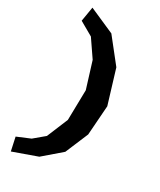

<svg xmlns="http://www.w3.org/2000/svg" viewBox="-230 -848 898 1077"><g transform="rotate(30 219.0 -309.0)"><path d="M31.2 -773.4 15.6 -679.7 104.5 -628.9 178.7 -520.5 230.5 -353.5 226.6 -159.2 169.9 -22.5 103.5 33.2 19.5 68.4 38.1 154.3 191.4 99.6 303.7 2.9 366.2 -145.5 379.9 -335.9 314.5 -550.8 195.3 -701.2Z"/></g></svg>

Font: MaokenAssortedSans-Lite
Style: Lite
Weight: 400
Version: Version 1.400